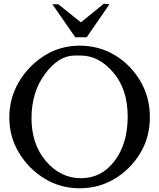

<svg xmlns="http://www.w3.org/2000/svg" viewBox="-20 -990 854 1030"><path d="M414 -870 537 -970 567 -967 445 -790H384L261 -967H293ZM219 -32Q134 -84 82 -170Q30 -256 30 -360Q30 -464 82 -551.5Q134 -639 219 -692Q304 -745 407 -745Q510 -745 594.5 -695Q679 -645 731.5 -557.5Q784 -470 784 -361.5Q784 -253 731.5 -167Q679 -81 594.5 -30.5Q510 20 407 20Q304 20 219 -32ZM413 -692H380Q295 -692 222 -594Q149 -496 149 -356Q149 -216 227 -125Q305 -34 414.5 -34Q524 -34 594.5 -126.5Q665 -219 665 -365Q665 -511 587.5 -601.5Q510 -692 413 -692Z"/></svg>

Font: Sawarabi Mincho
Style: Regular
Weight: 400
Version: Version 1.00